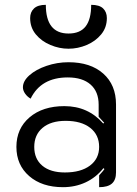

<svg xmlns="http://www.w3.org/2000/svg" viewBox="-20 -767 570 796"><path d="M48 -158Q48 -234 102.5 -280.5Q157 -327 247 -327Q345 -327 408 -255L412 -258Q396 -276 389 -283V-333Q389 -387 355.5 -416.5Q322 -446 261 -446Q150 -446 107 -358Q93 -366 84 -379Q75 -392 75 -405Q75 -431 102 -455Q129 -479 173 -494Q217 -509 264 -509Q355 -509 408 -462Q461 -415 461 -334V-52Q461 -21 444 -6Q427 9 391 9V-40Q410 -61 413 -66L409 -70Q378 -31 335 -11Q292 9 241 9Q154 9 101 -37Q48 -83 48 -158ZM391 -158Q391 -208 354 -237Q317 -266 252 -266Q191 -266 156.5 -237Q122 -208 122 -158Q122 -108 155.5 -80Q189 -52 249 -52Q315 -52 353 -80.5Q391 -109 391 -158ZM105 -692Q105 -717 121 -732Q137 -747 170 -747Q170 -628 264 -628Q312 -628 335 -657.5Q358 -687 358 -747Q392 -747 407.5 -732Q423 -717 423 -692Q423 -653 399.5 -624.5Q376 -596 339.5 -580.5Q303 -565 264 -565Q226 -565 189 -580.5Q152 -596 128.5 -624.5Q105 -653 105 -692Z"/></svg>

Font: K2D Light
Style: Regular
Weight: 300
Designer: Katatrad Aksorn Co.,Ltd.
Foundry: Cadson Demak Co.,Ltd.
Version: Version 1.000; ttfautohint (v1.6)